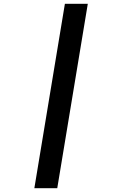

<svg xmlns="http://www.w3.org/2000/svg" viewBox="-20 -843 640 1006"><path d="M160 143 320 -823H440L280 143Z"/></svg>

Font: Iosevka Etoile Oblique
Style: Bold
Weight: 700
Italic angle: -9°
Designer: Belleve Invis
Foundry: Belleve Invis
Version: Version 15.5.2; ttfautohint (v1.8.4)